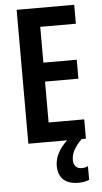

<svg xmlns="http://www.w3.org/2000/svg" viewBox="-62 -752 542 1020"><g transform="rotate(-5 209.0 -242.0)"><path d="M295 108C295 73 308 45 351 0H374V-103H184V-321H362V-422H184V-613H374V-714H67V0H274C229 41 207 87 207 130C207 194 243 230 315 230C340 230 360 225 372 219V146C364 150 355 154 338 154C311 154 295 136 295 108Z"/></g></svg>

Font: Noto Sans Armenian ExtraCondensed SemiBold
Style: Regular
Weight: 600
Width: 2
Designer: Monotype Design Team
Foundry: Monotype Imaging Inc.
Version: Version 2.008